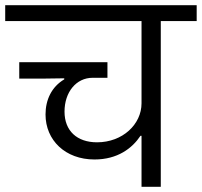

<svg xmlns="http://www.w3.org/2000/svg" viewBox="-40 -718 776 738"><path d="M504 0H578V-637H716V-698H-20V-637H504V-321C504 -240 431 -171 333 -171C256 -171 208 -215 208 -289C208 -364 253 -419 316 -419H373V-479H34V-416H135L207 -417V-413C158 -384 135 -334 135 -278C135 -179 211 -105 323 -105C412 -105 468 -148 500 -196H504Z"/></svg>

Font: IBM Plex Devanagari
Style: Regular
Weight: 400
Designer: Mike Abbink, Paul van der Laan, Pieter van Rosmalen, Erin McLaughlin
Foundry: Bold Monday
Version: Version 1.0